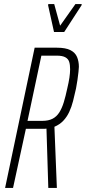

<svg xmlns="http://www.w3.org/2000/svg" viewBox="-20 -922 421 942"><path d="M5 0 150 -688H259Q302 -688 325.5 -676Q349 -664 358 -642.5Q367 -621 367 -594Q367 -587 365 -569Q363 -551 360 -529.5Q357 -508 353 -488Q346 -456 338.5 -426.5Q331 -397 319.5 -372.5Q308 -348 290.5 -329.5Q273 -311 247 -300L259 0H217L208 -291Q204 -290 199 -290Q194 -290 190 -290H107L44 0ZM115 -329H187Q218 -329 238 -339.5Q258 -350 271 -370.5Q284 -391 293 -420.5Q302 -450 310 -488Q317 -517 320.5 -540.5Q324 -564 324 -582Q324 -604 319.5 -618.5Q315 -633 300.5 -641Q286 -649 258 -649H183ZM245 -765 216 -896 217 -902H246L275 -796L350 -902H381L380 -896L295 -765Z"/></svg>

Font: Saira UltraCondensed ExtraLight
Style: Italic
Weight: 250
Width: 1
Italic angle: -12°
Designer: Hector Gatti with collaboration of the Omnibus-Type team
Foundry: Omnibus-Type
Version: Version 1.101